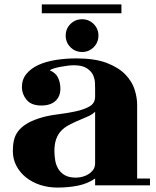

<svg xmlns="http://www.w3.org/2000/svg" viewBox="-20 -777 707 868"><path d="M529 -717H169V-757H529ZM277 -616Q277 -647 298.5 -668.5Q320 -690 351 -690Q382 -690 403.5 -668.5Q425 -647 425 -616Q425 -585 403.5 -563.5Q382 -542 351 -542Q320 -542 298.5 -563.5Q277 -585 277 -616ZM253 -376Q253 -341 230.5 -320.5Q208 -300 167 -300Q121 -300 100 -326Q79 -352 79 -383Q79 -418 99.5 -443Q120 -468 154 -483.5Q188 -499 232.5 -506Q277 -513 325 -513Q409 -513 462.5 -492.5Q516 -472 546.5 -440.5Q577 -409 588.5 -372.5Q600 -336 600 -304V30H658V61H410V30Q377 53 333.5 62Q290 71 240 71Q198 71 161.5 59Q125 47 97.5 25Q70 3 54 -27.5Q38 -58 38 -95Q38 -121 43 -143Q48 -165 61.5 -183Q75 -201 97.5 -215.5Q120 -230 156 -242Q193 -254 237 -259.5Q281 -265 319.5 -273Q358 -281 384 -295.5Q410 -310 410 -340V-369Q410 -381 409.5 -400Q409 -419 401 -437Q393 -455 372.5 -468.5Q352 -482 313 -482Q302 -482 286 -480Q270 -478 254 -475Q238 -472 224.5 -468Q211 -464 205 -459Q232 -448 242.5 -425.5Q253 -403 253 -376ZM410 -272Q396 -258 373.5 -249Q351 -240 327 -229Q307 -220 288.5 -210Q270 -200 256 -185Q242 -170 234 -148Q226 -126 226 -94Q226 -74 229.5 -52.5Q233 -31 243.5 -13.5Q254 4 273 15Q292 26 323 26Q336 26 351 22.5Q366 19 379 11Q392 3 401 -9Q410 -21 410 -39Z"/></svg>

Font: Cafe24 ClassicType
Style: Regular
Weight: 400
Designer: Cafe24 thkim, hmlim, mnelim & 4IR
Foundry: Cafe24
Version: Version 1.000